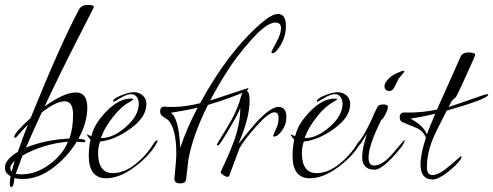

<svg xmlns="http://www.w3.org/2000/svg" viewBox="-20 -708 2011 783"><path d="M322 -128 293 -130Q255 -68 195.5 -23Q136 22 72 22Q52 22 39 18L36 39Q33 55 26.5 55Q20 55 20 41.5Q20 28 23 11Q0 -3 0 -24Q0 -57 53 -89Q75 -153 94 -200Q73 -179 49 -151Q44 -146 41 -146Q38 -146 38 -150Q38 -166 105 -227Q224 -522 303 -671Q314 -688 338.5 -688Q363 -688 363 -679Q363 -678 294 -543.5Q225 -409 162 -274Q242 -331 289 -331Q336 -331 336 -269.5Q336 -208 300 -142Q328 -141 328 -132Q328 -128 322 -128ZM263 -143Q278 -185 278 -240Q278 -295 243.5 -295Q209 -295 150 -249Q100 -140 86 -106Q163 -138 263 -143ZM68 3Q126 3 180.5 -36.5Q235 -76 257 -130Q159 -122 72 -74L44 1Q58 3 68 3ZM40 -52Q22 -35 22 -24.5Q22 -14 28 -8Q31 -23 40 -52Z M621 -136Q622 -136 622 -133Q622 -130 614 -116Q583 -66 524 -23.5Q465 19 413 19Q342 19 342 -73Q342 -104 349 -139Q340 -147 333 -161Q334 -160 338 -158.5Q342 -157 345.5 -155.5Q349 -154 353 -153Q363 -202 414 -254Q465 -306 513 -306Q524 -306 524 -303.5Q524 -301 510 -293Q473 -273 441 -231Q407 -189 392 -147L394 -145Q442 -145 494 -191Q546 -237 546 -285Q546 -299 538.5 -311.5Q531 -324 514 -324Q497 -324 471.5 -308.5Q446 -293 443.5 -293Q441 -293 441 -294Q441 -306 473.5 -319Q506 -332 526.5 -332Q547 -332 562 -319Q577 -306 577 -283Q577 -230 511.5 -183Q446 -136 388 -131Q380 -107 380 -85Q380 -2 440 -2Q486 -2 532 -38.5Q578 -75 606 -122Q615 -136 621 -136Z M650 -273 669 -272H689Q734 -272 796 -287Q910 -497 1048 -616Q1089 -651 1114 -651Q1146 -651 1146 -602.5Q1146 -554 1118 -514Q1101 -491 1094 -491Q1087 -491 1087 -495Q1087 -499 1106.5 -534.5Q1126 -570 1126 -593Q1126 -616 1103 -616Q1067 -616 1003 -543.5Q939 -471 907 -418Q871 -362 837 -298L989 -348Q993 -348 993 -346Q993 -340 975 -332Q905 -303 828 -280Q766 -157 748 -55Q748 -54 739 23Q737 40 715 40Q693 40 691 23Q699 -56 699 -81Q699 -185 665 -219L644 -233Q633 -240 633 -254Q633 -273 650 -273ZM786 -269Q746 -259 676 -248Q709 -230 715 -105Q741 -184 786 -269Z M1148 -230Q1148 -201 1130.5 -176Q1113 -151 1097 -151Q1094 -151 1094 -155Q1100 -170 1108 -187.5Q1116 -205 1116 -227.5Q1116 -250 1099 -250Q1076 -250 1026.5 -194.5Q977 -139 957 -104L914 11Q912 13 906.5 13Q901 13 890.5 6Q880 -1 880 -6Q882 -10 885.5 -19Q889 -28 892 -33Q931 -116 945.5 -167.5Q960 -219 960 -269Q956 -253 924 -198Q876 -115 870 -115Q864 -115 864 -118Q864 -120 905.5 -187Q947 -254 962 -312Q968 -338 982 -338Q998 -338 998 -298Q998 -226 952 -121Q1006 -188 1027 -211Q1084 -272 1116 -272Q1148 -272 1148 -230Z M1452 -136Q1453 -136 1453 -133Q1453 -130 1445 -116Q1414 -66 1355 -23.5Q1296 19 1244 19Q1173 19 1173 -73Q1173 -104 1180 -139Q1171 -147 1164 -161Q1165 -160 1169 -158.5Q1173 -157 1176.5 -155.5Q1180 -154 1184 -153Q1194 -202 1245 -254Q1296 -306 1344 -306Q1355 -306 1355 -303.5Q1355 -301 1341 -293Q1304 -273 1272 -231Q1238 -189 1223 -147L1225 -145Q1273 -145 1325 -191Q1377 -237 1377 -285Q1377 -299 1369.5 -311.5Q1362 -324 1345 -324Q1328 -324 1302.5 -308.5Q1277 -293 1274.5 -293Q1272 -293 1272 -294Q1272 -306 1304.5 -319Q1337 -332 1357.5 -332Q1378 -332 1393 -319Q1408 -306 1408 -283Q1408 -230 1342.5 -183Q1277 -136 1219 -131Q1211 -107 1211 -85Q1211 -2 1271 -2Q1317 -2 1363 -38.5Q1409 -75 1437 -122Q1446 -136 1452 -136Z M1628 -137Q1630 -137 1630 -135Q1630 -118 1575 -60Q1531 -16 1508 -16Q1457 -16 1457 -67Q1457 -105 1477 -163L1459 -135Q1446 -113 1441 -113Q1439 -113 1439 -118.5Q1439 -124 1454 -144Q1469 -164 1498 -226Q1506 -247 1520 -273Q1525 -282 1543.5 -282Q1562 -282 1562 -272Q1562 -262 1552 -242Q1542 -222 1535 -219Q1483 -115 1483 -66Q1483 -33 1505 -33Q1541 -33 1584 -85Q1602 -106 1606 -110.5Q1610 -115 1614 -120Q1618 -125 1621 -128Q1626 -133 1628 -137ZM1606 -388 1591 -357Q1582 -337 1568 -337Q1548 -337 1548 -358Q1548 -368 1561.5 -383.5Q1575 -399 1597 -409Q1619 -419 1624 -419Q1629 -419 1629 -416.5Q1629 -414 1606 -388Z M1971 -322Q1971 -305 1802 -257Q1757 -170 1747 -146Q1721 -84 1721 -27Q1721 6 1743 6Q1770 6 1814 -32L1859 -71Q1862 -71 1862 -68Q1862 -65 1859 -59Q1843 -35 1805 -5.5Q1767 24 1745 24Q1695 24 1695 -37Q1695 -81 1717 -146Q1707 -174 1677 -187Q1668 -191 1650 -198Q1632 -205 1621 -210Q1610 -215 1610 -230.5Q1610 -246 1624 -249H1651Q1703 -249 1762 -261L1858 -476Q1865 -494 1891.5 -494Q1918 -494 1918 -484Q1918 -481 1880.5 -398.5Q1843 -316 1839 -312L1822 -296L1810 -272Q1834 -279 1956 -322Q1966 -324 1968.5 -324Q1971 -324 1971 -322ZM1755 -244Q1699 -231 1654 -224Q1706 -197 1721 -160Q1731 -188 1755 -244Z"/></svg>

Font: Ruthie
Style: Regular
Weight: 400
Designer: Robert E. Leuschke
Foundry: Robert E. Leuschke
Version: Version 1.003